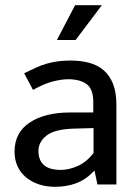

<svg xmlns="http://www.w3.org/2000/svg" viewBox="-20 -710 529 739"><path d="M73 -428Q97 -440 118 -449.5Q139 -459 160 -465Q181 -471 203 -474Q225 -477 251 -477Q290 -477 322.5 -468.5Q355 -460 378.5 -440Q402 -420 415 -387.5Q428 -355 428 -306V0H355L344 -52H342Q311 -19 274 -5Q237 9 192 9Q158 9 129.5 -0.5Q101 -10 80 -27.5Q59 -45 47.5 -70Q36 -95 36 -126Q36 -200 94.5 -238.5Q153 -277 249 -277H339V-317Q339 -368 313 -386.5Q287 -405 243 -405Q217 -405 183.5 -396.5Q150 -388 107 -364ZM340 -217 266 -215Q191 -213 159.5 -188.5Q128 -164 128 -129Q128 -108 135 -93.5Q142 -79 153.5 -71Q165 -63 180.5 -59.5Q196 -56 213 -56Q246 -56 280 -71.5Q314 -87 340 -121ZM271 -556H199L269 -690H372Z"/></svg>

Font: Mukta Vaani
Style: Regular
Weight: 400
Designer: Noopur Datye, Girish Dalvi, Yashodeep Gholap, Pallavi Karambelkar
Foundry: Ek Type
Version: Version 2.538;PS 1.000;hotconv 16.6.51;makeotf.lib2.5.65220;